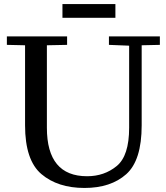

<svg xmlns="http://www.w3.org/2000/svg" viewBox="-20 -920 821 950"><path d="M14 -740H312V-698L212 -696V-288Q212 -48 411 -48Q496 -48 557.5 -98.5Q619 -149 619 -288V-694L519 -698V-740H771V-698L681 -696V-300Q681 -126 604.5 -58Q528 10 398 10Q266 10 185 -58.5Q104 -127 104 -300V-696L14 -698ZM551 -900V-832H289V-900Z"/></svg>

Font: Minipax
Style: Regular
Weight: 400
Designer: Raphaël Ronot
Foundry: Velvetyne Type Foundry
Version: Version 1.000